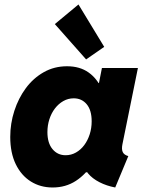

<svg xmlns="http://www.w3.org/2000/svg" viewBox="-20 -832 649 860"><path d="M215.8 7.8Q161.1 7.8 118.2 -19Q75.2 -45.9 50.5 -96.7Q25.9 -147.5 25.9 -218.8Q25.9 -278.8 44.2 -335.4Q62.5 -392.1 95.9 -437.3Q129.4 -482.4 176.3 -508.8Q223.1 -535.2 280.3 -535.2Q337.4 -535.2 376.5 -507.6Q415.5 -480 436.5 -431.6L332 -460H493.2L411.1 -398.4L436.5 -527.3H597.7L528.3 -185.5Q523.9 -163.6 529.8 -150.9Q535.6 -138.2 554.7 -132.8L496.1 7.8Q457.5 0.5 425.5 -15.9Q393.6 -32.2 374.5 -55.2Q355.5 -78.1 356.4 -104.5L443.4 -60.5H283.2L398.4 -104.5Q365.7 -51.8 320.1 -22Q274.4 7.8 215.8 7.8ZM273.9 -136.7Q298.8 -136.7 320.3 -148.9Q341.8 -161.1 357.4 -182.1Q373 -203.1 381.8 -230.5Q390.6 -257.8 390.6 -288.6Q390.6 -338.4 368.4 -365Q346.2 -391.6 310.1 -391.6Q285.2 -391.6 263.7 -379.4Q242.2 -367.2 226.1 -346.2Q210 -325.2 201.2 -297.9Q192.4 -270.5 192.4 -240.2Q192.4 -191.4 215.1 -164.1Q237.8 -136.7 273.9 -136.7ZM365.7 -565.9 225.6 -724.1 331.5 -812 446.8 -622.1Z"/></svg>

Font: Reddit Sans Black
Style: Italic
Weight: 900
Italic angle: -11.25°
Designer: Stephen Hutchings
Version: Version 1.013